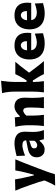

<svg xmlns="http://www.w3.org/2000/svg" viewBox="1328 -2220 1114 3811"><g transform="rotate(-90 1885.5 -314.0)"><path d="M106.4 223.6Q138.2 171.4 163.3 117.4Q188.5 63.5 210 10.3Q196.3 -46.4 177.2 -103.8Q158.2 -161.1 138.7 -215.8L103 -317.9Q82 -378.9 58.1 -442.9Q34.2 -506.8 6.8 -567.4L231 -572.8Q239.3 -514.2 250.7 -458.7Q262.2 -403.3 275.9 -344.7L310.1 -199.7H324.2L361.8 -344.2Q376 -400.9 388.4 -455.8Q400.9 -510.7 408.7 -567.4H629.4Q609.4 -521.5 592 -478.8Q574.7 -436 554.7 -385Q534.7 -334 507.3 -262.7L446.3 -103.5Q404.8 4.4 377.4 80.6Q350.1 156.7 333.5 217.8Z M824.2 14.6Q772 14.6 737.5 -6.8Q703.1 -28.3 686 -64.2Q668.9 -100.1 668.9 -143.1Q668.9 -191.9 686.8 -223.9Q704.6 -255.9 732.4 -275.4Q760.3 -294.9 790.3 -304.9Q820.3 -314.9 844.2 -319.8L1004.4 -351.1Q1006.3 -394.5 978 -410.9Q949.7 -427.2 896 -427.2Q882.3 -427.2 849.9 -420.4Q817.4 -413.6 777.6 -401.6Q737.8 -389.6 702.1 -374.5L694.8 -541.5Q722.7 -548.8 763.9 -558.8Q805.2 -568.8 853.3 -576.4Q901.4 -584 949.2 -584Q1054.2 -584 1116 -535.6Q1177.7 -487.3 1177.7 -378.4Q1177.7 -350.6 1175.5 -310.8Q1173.3 -271 1173.3 -240.2V-198.7Q1173.3 -154.8 1181.2 -105Q1189 -55.2 1209.5 0H1026.9L1006.8 -85.4H993.7Q966.8 -46.9 921.4 -16.1Q876 14.6 824.2 14.6ZM909.2 -132.8Q930.2 -132.8 956.1 -147.5Q981.9 -162.1 998.5 -189V-294.4Q989.3 -287.1 973.1 -279.8Q957 -272.5 916.5 -261.7Q889.6 -254.9 868.2 -240Q846.7 -225.1 846.7 -192.9Q846.7 -160.6 865.2 -146.7Q883.8 -132.8 909.2 -132.8Z M1290 0Q1297.4 -60.1 1301.5 -116.9Q1305.7 -173.8 1305.7 -244.6V-300.8Q1305.7 -366.2 1298.8 -432.4Q1292 -498.5 1274.4 -567.4L1462.4 -577.1L1473.6 -479.5H1489.3Q1524.4 -522.5 1575 -553.2Q1625.5 -584 1676.3 -584Q1761.7 -584 1807.4 -533.7Q1853 -483.4 1853 -382.3Q1853 -345.2 1850.8 -310.1Q1848.6 -274.9 1848.6 -244.6Q1848.6 -173.8 1851.8 -116.9Q1855 -60.1 1864.7 0H1644Q1650.4 -60.1 1653.8 -115.7Q1657.2 -171.4 1657.2 -233.9V-297.9Q1657.2 -354.5 1643.1 -382.3Q1628.9 -410.2 1592.3 -410.2Q1573.2 -410.2 1544.4 -391.1Q1515.6 -372.1 1496.6 -347.7V-233.9Q1496.6 -171.4 1500.5 -115.7Q1504.4 -60.1 1512.7 0Z M1958 0Q1965.8 -60.1 1969.7 -116.9Q1973.6 -173.8 1973.6 -244.6V-560.5Q1973.6 -629.4 1967 -695.8Q1960.4 -762.2 1943.4 -830.6L2188 -850.6Q2178.2 -783.7 2171.6 -711.4Q2165 -639.2 2165 -560.5V-344.7H2195.3L2244.1 -423.8Q2266.6 -460 2285.6 -495.6Q2304.7 -531.2 2319.8 -567.4H2564.9Q2520 -515.6 2479.7 -464.8Q2439.5 -414.1 2401.4 -362.3L2349.6 -294.9L2412.6 -209.5Q2451.2 -156.7 2492.4 -104.5Q2533.7 -52.2 2579.1 0H2319.3Q2305.7 -33.7 2287.1 -67.6Q2268.6 -101.6 2247.1 -134.3L2193.4 -219.7H2165V-205.6Q2165 -150.9 2168.9 -101.8Q2172.9 -52.7 2181.2 0Z M2930.2 15.6Q2817.9 15.6 2747.3 -22.9Q2676.8 -61.5 2643.8 -129.4Q2610.8 -197.3 2610.8 -285.2Q2610.8 -372.6 2641.6 -439.9Q2672.4 -507.3 2734.1 -545.7Q2795.9 -584 2889.2 -584Q3008.3 -584 3074.5 -522Q3140.6 -460 3140.6 -330.1Q3140.6 -306.2 3138.9 -288.1Q3137.2 -270 3134.8 -252H2793.9Q2801.3 -198.7 2840.3 -169.7Q2879.4 -140.6 2954.6 -140.6Q2974.1 -140.6 3003.2 -146.2Q3032.2 -151.9 3064.5 -160.9Q3096.7 -169.9 3124.5 -180.2L3131.8 -18.1Q3096.2 -8.8 3046.4 3.4Q2996.6 15.6 2930.2 15.6ZM2974.1 -337.9Q2975.1 -394.5 2952.4 -425.3Q2929.7 -456.1 2891.1 -458Q2851.1 -455.6 2824.2 -423.6Q2797.4 -391.6 2792.5 -334.5Z M3527.8 15.6Q3415.5 15.6 3345 -22.9Q3274.4 -61.5 3241.5 -129.4Q3208.5 -197.3 3208.5 -285.2Q3208.5 -372.6 3239.3 -439.9Q3270 -507.3 3331.8 -545.7Q3393.6 -584 3486.8 -584Q3606 -584 3672.1 -522Q3738.3 -460 3738.3 -330.1Q3738.3 -306.2 3736.6 -288.1Q3734.9 -270 3732.4 -252H3391.6Q3398.9 -198.7 3438 -169.7Q3477.1 -140.6 3552.2 -140.6Q3571.8 -140.6 3600.8 -146.2Q3629.9 -151.9 3662.1 -160.9Q3694.3 -169.9 3722.2 -180.2L3729.5 -18.1Q3693.8 -8.8 3644 3.4Q3594.2 15.6 3527.8 15.6ZM3571.8 -337.9Q3572.8 -394.5 3550 -425.3Q3527.3 -456.1 3488.8 -458Q3448.7 -455.6 3421.9 -423.6Q3395 -391.6 3390.1 -334.5Z"/></g></svg>

Font: Pinar ExtraBold
Style: Regular
Weight: 800
Designer: Amin Abedi
Version: Version 3.000